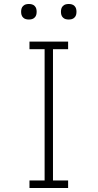

<svg xmlns="http://www.w3.org/2000/svg" viewBox="-20 -944 490 964"><path d="M128 0V-38H204V-697H128V-735H322V-697H246V-38H322V0ZM325 -846Q317 -846 309.5 -848Q302 -850 296 -856Q290 -862 288 -869.5Q286 -877 286 -885Q286 -893 288 -900.5Q290 -908 296 -914Q302 -920 309.5 -922Q317 -924 325 -924Q333 -924 340.5 -922Q348 -920 354 -914Q360 -908 362 -900.5Q364 -893 364 -885Q364 -877 362 -869.5Q360 -862 354 -856Q348 -850 340.5 -848Q333 -846 325 -846ZM125 -846Q117 -846 109.5 -848Q102 -850 96 -856Q90 -862 88 -869.5Q86 -877 86 -885Q86 -893 88 -900.5Q90 -908 96 -914Q102 -920 109.5 -922Q117 -924 125 -924Q133 -924 140.5 -922Q148 -920 154 -914Q160 -908 162 -900.5Q164 -893 164 -885Q164 -877 162 -869.5Q160 -862 154 -856Q148 -850 140.5 -848Q133 -846 125 -846Z"/></svg>

Font: Zed Sans Extralight Extended
Style: Regular
Weight: 200
Width: 7
Designer: Belleve Invis
Foundry: Belleve Invis
Version: Version 1.0.0; ttfautohint (v1.8.4)